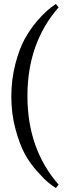

<svg xmlns="http://www.w3.org/2000/svg" viewBox="-20 -778 325 966"><path d="M168 -674Q218 -731 261 -758L275 -741Q118 -562 118 -295Q118 -28 275 151L261 168Q241 155 223 140.5Q205 126 167.5 84.5Q130 43 104.5 -4Q79 -51 58 -128Q37 -205 37 -292Q37 -379 57.5 -457Q78 -535 105.5 -584Q133 -633 168 -674Z"/></svg>

Font: Fenix
Style: Regular
Weight: 400
Designer: Fernando Diaz
Foundry: Fernando Diaz
Version: 004.301